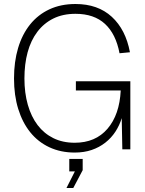

<svg xmlns="http://www.w3.org/2000/svg" viewBox="-20 -746 726 959"><path d="M353 16Q283 16 226.5 -10.5Q170 -37 131 -85.5Q92 -134 71 -202Q50 -270 50 -354Q50 -438 70.5 -506.5Q91 -575 130.5 -624Q170 -673 227 -699.5Q284 -726 357 -726Q469 -726 538.5 -662Q608 -598 629 -485L577 -480Q559 -576 504.5 -626.5Q450 -677 357 -677Q294 -677 246.5 -653.5Q199 -630 166.5 -587Q134 -544 118 -485Q102 -426 102 -354Q102 -282 119 -222.5Q136 -163 168 -121Q200 -79 246.5 -56Q293 -33 353 -33Q457 -33 517 -103Q577 -173 583 -294H359V-340H631V0H591L588 -156Q577 -120 556.5 -88.5Q536 -57 506 -33.5Q476 -10 438 3Q400 16 353 16ZM312 193 354 110H326V48H393V104L346 193Z"/></svg>

Font: Geist ExtLt
Style: Regular
Weight: 400
Designer: Basement.studio, Andrés Briganti, Mateo Zaragoza
Foundry: Basement.studio, Vercel, Andrés Briganti, Guido Ferreyra, Mateo Zaragoza
Version: Version 1.401